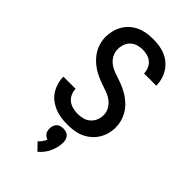

<svg xmlns="http://www.w3.org/2000/svg" viewBox="-294 -837 1189 1189"><g transform="rotate(45 300.0 -242.5)"><path d="M299 8Q271 8 243 4Q215 0 189.5 -10.5Q164 -21 141.5 -38Q119 -55 104 -78.5Q89 -102 81 -129Q73 -156 73 -184Q73 -184 73 -184.5Q73 -185 73 -185H180Q180 -185 180 -185Q180 -185 180 -184Q180 -162 189.5 -141.5Q199 -121 216 -108Q233 -95 255 -89.5Q277 -84 299 -84Q321 -84 343.5 -90Q366 -96 383 -111Q400 -126 409 -147.5Q418 -169 418 -192Q418 -218 405 -241.5Q392 -265 371 -280.5Q350 -296 325 -305Q300 -314 275.5 -322.5Q251 -331 227 -342Q203 -353 181.5 -368Q160 -383 141.5 -402Q123 -421 110 -443.5Q97 -466 90 -491.5Q83 -517 83 -543Q83 -571 90 -598.5Q97 -626 111 -650Q125 -674 146 -692.5Q167 -711 192.5 -722.5Q218 -734 246 -738.5Q274 -743 301 -743Q329 -743 356 -739Q383 -735 408 -724.5Q433 -714 454 -696.5Q475 -679 489.5 -656Q504 -633 511.5 -606.5Q519 -580 519 -553Q519 -553 519 -552.5Q519 -552 519 -552H412Q412 -552 412 -552Q412 -552 412 -552Q412 -573 403.5 -593Q395 -613 379.5 -626.5Q364 -640 343 -645.5Q322 -651 301 -651Q280 -651 258.5 -644.5Q237 -638 221 -623Q205 -608 197.5 -586.5Q190 -565 190 -544Q190 -517 202.5 -493.5Q215 -470 236 -454.5Q257 -439 282 -430Q307 -421 332 -412.5Q357 -404 381 -393Q405 -382 426.5 -367Q448 -352 466.5 -333.5Q485 -315 498 -292Q511 -269 518 -243.5Q525 -218 525 -192Q525 -164 517.5 -136Q510 -108 495 -84Q480 -60 458 -41.5Q436 -23 410 -11.5Q384 0 355.5 4Q327 8 299 8ZM288 258 243 211Q255 201 264 188Q273 175 279 161Q270 158 262 152.5Q254 147 248.5 139Q243 131 241 121.5Q239 112 239 103Q239 90 243 78Q247 66 255.5 57.5Q264 49 276 45.5Q288 42 300 42Q312 42 324 45.5Q336 49 344.5 57.5Q353 66 357 78Q361 90 361 103Q361 125 356 146.5Q351 168 342 188Q333 208 319 226Q305 244 288 258Z"/></g></svg>

Font: Iosevka Curly SmBdEx
Style: Regular
Weight: 600
Width: 7
Monospace: yes
Designer: Belleve Invis
Foundry: Belleve Invis
Version: Version 11.1.0; ttfautohint (v1.8.3)